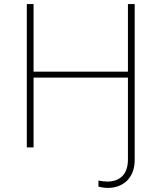

<svg xmlns="http://www.w3.org/2000/svg" viewBox="-20 -720 790 938"><path d="M111 0H144V-341H605V60C605 135 562 167 504 167C490 167 476 165 461 162V192C477 196 492 198 507 198C581 198 638 150 638 62V-700H605V-370H144V-700H111Z"/></svg>

Font: Chess Sans ExtraLight
Style: Regular
Weight: 275
Designer: Wolf Bōese
Foundry: Wolf Bōese
Version: Version 7.223;Glyphs 3.3 (3306)